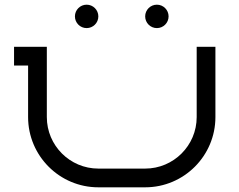

<svg xmlns="http://www.w3.org/2000/svg" viewBox="-20 -800 1020 820"><path d="M600 -730C600 -702.4 622.4 -680 650 -680C677.6 -680 700 -702.4 700 -730C700 -757.6 677.6 -780 650 -780C622.4 -780 600 -757.6 600 -730ZM300 -730C300 -702.4 322.4 -680 350 -680C377.6 -680 400 -702.4 400 -730C400 -757.6 377.6 -780 350 -780C322.4 -780 300 -757.6 300 -730ZM40 -600V-520H100V-300C100 -134.4 234.4 0 400 0H600C765.6 0 900 -134.4 900 -300V-600H820V-300C820 -178.6 721.4 -80 600 -80H400C278.6 -80 180 -178.6 180 -300V-600Z"/></svg>

Font: KetosagCBd
Style: Regular
Weight: 500
Designer: gluk
Foundry: gluk
Version: Version 00.0024